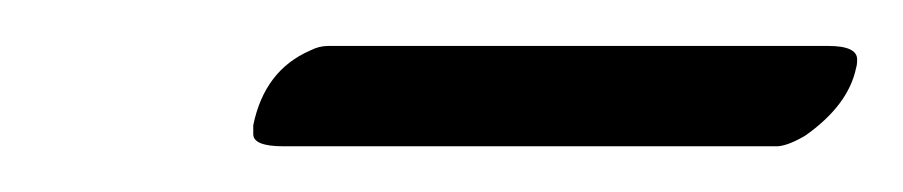

<svg xmlns="http://www.w3.org/2000/svg" viewBox="-20 -295 395 84"><path d="M320.3 -231H104Q90.8 -231 90.8 -236.3Q90.8 -238.8 90.8 -240.2Q95.7 -264.2 115.7 -272.9Q119.6 -274.9 123.5 -274.9H342.3Q355 -274.9 355 -269Q355 -266.6 354.5 -265.1Q351.1 -249 332.5 -235.8Q325.2 -231.4 320.3 -231Z"/></svg>

Font: Linux Libertine Display Slanted O
Style: Slanted
Weight: 400
Designer: Philipp H. Poll
Foundry: Philipp H. Poll
Version: Version 5.0.9